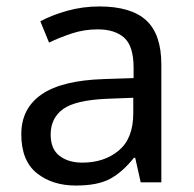

<svg xmlns="http://www.w3.org/2000/svg" viewBox="-20 -565 601 595"><path d="M288 -545Q386 -545 433 -502Q480 -459 480 -365V0H416L399 -76H395Q360 -32 321.5 -11Q283 10 215 10Q142 10 94 -28.5Q46 -67 46 -149Q46 -229 109 -272.5Q172 -316 303 -320L394 -323V-355Q394 -422 365 -448Q336 -474 283 -474Q241 -474 203 -461.5Q165 -449 132 -433L105 -499Q140 -518 188 -531.5Q236 -545 288 -545ZM314 -259Q214 -255 175.5 -227Q137 -199 137 -148Q137 -103 164.5 -82Q192 -61 235 -61Q303 -61 348 -98.5Q393 -136 393 -214V-262Z"/></svg>

Font: Noto Sans Tifinagh Rhissa Ixa
Style: Regular
Weight: 400
Designer: JamraPatel
Foundry: JamraPatel LLC
Version: Version 2.006; ttfautohint (v1.8.4.7-5d5b)